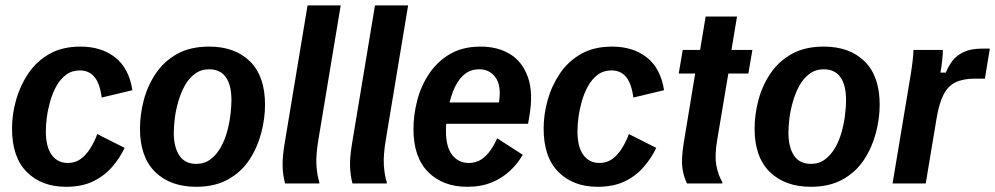

<svg xmlns="http://www.w3.org/2000/svg" viewBox="-20 -687 3727 719"><path d="M227.5 12.5Q135.8 12.5 80.4 -42.9Q25 -98.3 25 -205.8Q25 -258.3 40 -312.1Q55 -365.8 85.8 -411.7Q116.7 -457.5 165 -485Q213.3 -512.5 281.7 -512.5Q360 -512.5 411.7 -471.7Q463.3 -430.8 475.8 -349.2L360.8 -321.7Q354.2 -374.2 333.8 -398.8Q313.3 -423.3 279.2 -423.3Q249.2 -423.3 227.5 -407.1Q205.8 -390.8 191.2 -364.6Q176.7 -338.3 167.9 -307.5Q159.2 -276.7 155.4 -247.5Q151.7 -218.3 151.7 -195.8Q151.7 -136.7 173.8 -106.7Q195.8 -76.7 234.2 -76.7Q262.5 -76.7 283.3 -92.5Q304.2 -108.3 319.6 -133.8Q335 -159.2 344.2 -185L446.7 -133.3Q429.2 -95.8 400 -62.1Q370.8 -28.3 328.8 -7.9Q286.7 12.5 227.5 12.5Z M715 12.5Q617.5 12.5 560.8 -43.3Q504.2 -99.2 504.2 -205Q504.2 -257.5 518.3 -311.7Q532.5 -365.8 563.3 -411.7Q594.2 -457.5 643.3 -485Q692.5 -512.5 763.3 -512.5Q860 -512.5 916.2 -457.1Q972.5 -401.7 972.5 -295Q972.5 -243.3 958.3 -189.2Q944.2 -135 914.2 -89.2Q884.2 -43.3 834.6 -15.4Q785 12.5 715 12.5ZM715 -73.3Q745.8 -73.3 768.3 -90.4Q790.8 -107.5 806.2 -134.6Q821.7 -161.7 830.4 -193.8Q839.2 -225.8 842.9 -257.1Q846.7 -288.3 846.7 -311.7Q846.7 -369.2 825.4 -398.3Q804.2 -427.5 763.3 -427.5Q732.5 -427.5 709.6 -410.4Q686.7 -393.3 671.7 -365.8Q656.7 -338.3 647.5 -306.2Q638.3 -274.2 634.6 -243.8Q630.8 -213.3 630.8 -190Q630.8 -135.8 651.7 -104.6Q672.5 -73.3 715 -73.3Z M1047.5 0Q1039.2 -30.8 1038.3 -65.4Q1037.5 -100 1045.8 -149.2L1131.7 -666.7H1255.8L1172.5 -165Q1162.5 -105.8 1165 -67.9Q1167.5 -30 1175.8 -5V0Z M1300 0Q1291.7 -30.8 1290.8 -65.4Q1290 -100 1298.3 -149.2L1384.2 -666.7H1508.3L1425 -165Q1415 -105.8 1417.5 -67.9Q1420 -30 1428.3 -5V0Z M1730 12.5Q1638.3 12.5 1583.3 -42.9Q1528.3 -98.3 1528.3 -203.3Q1528.3 -256.7 1542.5 -311.2Q1556.7 -365.8 1587.5 -411.7Q1618.3 -457.5 1665.8 -485Q1713.3 -512.5 1780 -512.5Q1843.3 -512.5 1889.6 -484.6Q1935.8 -456.7 1956.7 -398.8Q1977.5 -340.8 1962.5 -252.5L1957.5 -223.3H1620L1622.5 -303.3H1848.3Q1858.3 -365 1836.3 -396.2Q1814.2 -427.5 1775 -427.5Q1738.3 -427.5 1714.2 -404.2Q1690 -380.8 1676.3 -344.2Q1662.5 -307.5 1656.3 -268.3Q1650 -229.2 1650 -196.7Q1650 -135.8 1673.8 -106.2Q1697.5 -76.7 1735 -76.7Q1762.5 -76.7 1782.5 -90Q1802.5 -103.3 1817.1 -124.6Q1831.7 -145.8 1841.7 -169.2L1937.5 -107.5Q1919.2 -75 1890.4 -47.9Q1861.7 -20.8 1822.1 -4.2Q1782.5 12.5 1730 12.5Z M2218.3 12.5Q2126.7 12.5 2071.2 -42.9Q2015.8 -98.3 2015.8 -205.8Q2015.8 -258.3 2030.8 -312.1Q2045.8 -365.8 2076.7 -411.7Q2107.5 -457.5 2155.8 -485Q2204.2 -512.5 2272.5 -512.5Q2350.8 -512.5 2402.5 -471.7Q2454.2 -430.8 2466.7 -349.2L2351.7 -321.7Q2345 -374.2 2324.6 -398.8Q2304.2 -423.3 2270 -423.3Q2240 -423.3 2218.3 -407.1Q2196.7 -390.8 2182.1 -364.6Q2167.5 -338.3 2158.8 -307.5Q2150 -276.7 2146.2 -247.5Q2142.5 -218.3 2142.5 -195.8Q2142.5 -136.7 2164.6 -106.7Q2186.7 -76.7 2225 -76.7Q2253.3 -76.7 2274.2 -92.5Q2295 -108.3 2310.4 -133.8Q2325.8 -159.2 2335 -185L2437.5 -133.3Q2420 -95.8 2390.8 -62.1Q2361.7 -28.3 2319.6 -7.9Q2277.5 12.5 2218.3 12.5Z M2552.5 0Q2540 -25.8 2535.4 -57.9Q2530.8 -90 2540 -149.2L2583.3 -411.7H2521.7L2536.7 -500H2601.7L2622.5 -625H2740L2719.2 -500H2797.5L2782.5 -411.7H2707.5L2665.8 -163.3Q2655.8 -104.2 2662.5 -67.9Q2669.2 -31.7 2685 -5V0Z M3016.7 12.5Q2919.2 12.5 2862.5 -43.3Q2805.8 -99.2 2805.8 -205Q2805.8 -257.5 2820 -311.7Q2834.2 -365.8 2865 -411.7Q2895.8 -457.5 2945 -485Q2994.2 -512.5 3065 -512.5Q3161.7 -512.5 3217.9 -457.1Q3274.2 -401.7 3274.2 -295Q3274.2 -243.3 3260 -189.2Q3245.8 -135 3215.8 -89.2Q3185.8 -43.3 3136.2 -15.4Q3086.7 12.5 3016.7 12.5ZM3016.7 -73.3Q3047.5 -73.3 3070 -90.4Q3092.5 -107.5 3107.9 -134.6Q3123.3 -161.7 3132.1 -193.8Q3140.8 -225.8 3144.6 -257.1Q3148.3 -288.3 3148.3 -311.7Q3148.3 -369.2 3127.1 -398.3Q3105.8 -427.5 3065 -427.5Q3034.2 -427.5 3011.2 -410.4Q2988.3 -393.3 2973.3 -365.8Q2958.3 -338.3 2949.2 -306.2Q2940 -274.2 2936.2 -243.8Q2932.5 -213.3 2932.5 -190Q2932.5 -135.8 2953.3 -104.6Q2974.2 -73.3 3016.7 -73.3Z M3322.5 0 3385.8 -380Q3392.5 -417.5 3396.7 -451.2Q3400.8 -485 3400.8 -500H3510.8Q3510.8 -483.3 3508.3 -460Q3505.8 -436.7 3501.7 -415H3521.7Q3530.8 -438.3 3546.7 -459.2Q3562.5 -480 3589.6 -492.5Q3616.7 -505 3658.3 -505H3686.7L3668.3 -392.5H3630.8Q3586.7 -392.5 3558.3 -378.8Q3530 -365 3513.3 -332.5Q3496.7 -300 3487.5 -245L3446.7 0Z"/></svg>

Font: Familjen Grotesk SemiBold
Style: Italic
Weight: 600
Italic angle: -9.46201°
Designer: Anders Wikstroem, Jonas Baeckman, Matilda Gysing, Kristian Moeller
Foundry: Familjen STHLM AB
Version: Version 2.002